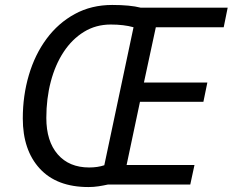

<svg xmlns="http://www.w3.org/2000/svg" viewBox="-20 -745 939 775"><path d="M337 10Q209 10 140.5 -64.5Q72 -139 72 -267Q72 -359 96.5 -442Q121 -525 168 -588.5Q215 -652 282 -688.5Q349 -725 433 -725Q505 -725 548 -714H899L883 -635H609L561 -412H817L801 -334H545L491 -79H765L748 0H415Q397 4 377.5 7Q358 10 337 10ZM340 -69Q374 -69 401 -78L519 -635Q480 -646 427 -646Q367 -646 319 -616.5Q271 -587 237 -535.5Q203 -484 185 -415.5Q167 -347 167 -269Q167 -175 213 -122Q259 -69 340 -69Z"/></svg>

Font: Noto Sans IKEA
Style: Italic
Weight: 400
Italic angle: -12°
Designer: Monotype Design Team
Foundry: Monotype Imaging Inc.
Version: Version 2.001